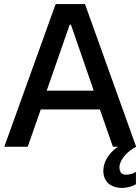

<svg xmlns="http://www.w3.org/2000/svg" viewBox="-20 -720 689 942"><path d="M1 0H116L180 -183H470L534 0H558C512 33 487 75 487 118C487 169 520 202 581 202C602 202 629 195 647 184V123C634 132 616 137 598 137C578 137 566 126 566 100C566 67 603 22 648 0L397 -700H253ZM209 -275 322 -599H328L440 -275Z"/></svg>

Font: Fixel Display Medium
Style: Regular
Weight: 500
Designer: AlfaBravo + MacPaw
Foundry: Kyrylo Tkachov, Marchela Mozhyna, Serhii Makarenko, Maria Weinstein, Zakhar Kryvoshyya
Version: Version 1.211